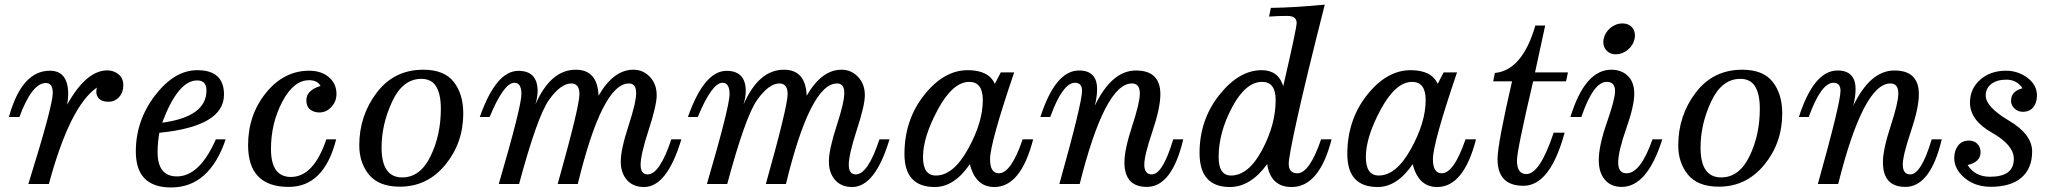

<svg xmlns="http://www.w3.org/2000/svg" viewBox="-20 -805 8976 840"><path d="M193.8 0H104Q210.9 -342.3 210.9 -397.9Q210.9 -441.9 180.7 -441.9Q119.6 -441.9 64.9 -293H19Q74.7 -495.6 198.2 -495.6Q278.3 -495.6 278.3 -393.1Q278.3 -371.6 273.9 -347.2Q357.4 -497.1 449.7 -497.1Q477.1 -497.1 498.3 -480.2Q519.5 -463.4 519.5 -432.1Q519.5 -400.9 501 -380.4Q482.4 -359.9 454.6 -359.9Q427.2 -359.9 414.3 -372.3Q401.4 -384.8 401.4 -402.8Q401.4 -412.1 403.8 -421.9Q285.6 -340.3 193.8 0Z M728.5 15.1Q574.2 15.1 574.2 -142.1Q574.2 -277.8 658.7 -387.9Q743.2 -498 843.3 -498Q960 -498 960 -391.1Q960 -252 677.2 -224.1Q669.4 -181.2 669.4 -140.1Q669.4 -33.2 753.9 -33.2Q853 -33.2 924.3 -195.3H967.3Q896 15.1 728.5 15.1ZM689.5 -268.1Q883.3 -294.4 883.3 -409.2Q883.3 -453.1 842.3 -453.1Q758.8 -453.1 689.5 -268.1Z M1243.2 12.7Q1065.4 12.7 1065.4 -169.9Q1065.4 -302.2 1143.8 -398.9Q1222.2 -495.6 1332.5 -495.6Q1386.2 -495.6 1419.2 -467Q1452.1 -438.5 1452.1 -394Q1452.1 -361.3 1429.9 -337.2Q1407.7 -313 1377.4 -313Q1353.5 -313 1336.9 -325.9Q1320.3 -338.9 1320.3 -366.7Q1320.3 -409.7 1382.3 -429.2Q1368.2 -454.1 1332.5 -454.1Q1264.6 -454.1 1215.1 -360.1Q1165.5 -266.1 1165.5 -152.8Q1165.5 -30.8 1252.9 -30.8Q1352.1 -30.8 1407.7 -195.3H1450.7Q1397.9 12.7 1243.2 12.7Z M1729.5 11.7Q1637.7 11.7 1594.7 -40.5Q1551.8 -92.8 1551.8 -168.9Q1551.8 -299.3 1628.2 -399.7Q1704.6 -500 1831.5 -500Q1923.8 -500 1965.3 -446.5Q2006.8 -393.1 2006.8 -309.1Q2006.8 -179.7 1928.2 -84Q1849.6 11.7 1729.5 11.7ZM1739.7 -28.8Q1818.4 -28.8 1863.5 -121.3Q1908.7 -213.9 1908.7 -329.1Q1908.7 -392.6 1888.4 -426.3Q1868.2 -460 1823.2 -460Q1742.2 -460 1695.8 -360.8Q1649.4 -261.7 1649.4 -159.2Q1649.4 -28.8 1739.7 -28.8Z M2797.9 13.2Q2749.5 13.2 2722.7 -17.8Q2695.8 -48.8 2695.8 -98.1Q2695.8 -150.9 2729.5 -253.9Q2763.2 -356.9 2763.2 -397.9Q2763.2 -439.9 2731.4 -439.9Q2614.7 -439.9 2507.8 0H2419.9Q2515.1 -338.9 2515.1 -393.1Q2515.1 -439.9 2479.5 -439.9Q2433.1 -439.9 2381.8 -367.9Q2330.6 -295.9 2251 0H2162.1Q2261.2 -338.9 2261.2 -393.1Q2261.2 -442.9 2230.5 -442.9Q2184.1 -442.9 2122.1 -293H2079.1Q2149.9 -495.1 2248 -495.1Q2332 -495.1 2332 -406.2Q2332 -380.4 2322.3 -347.7Q2388.7 -500 2499 -500Q2594.2 -500 2598.6 -386.2Q2664.1 -500 2751 -500Q2793.9 -500 2823.5 -468.5Q2853 -437 2853 -388.2Q2853 -344.2 2817.9 -236.6Q2782.7 -128.9 2782.7 -84Q2782.7 -42 2813.5 -42Q2866.2 -42 2917 -195.3H2960.9Q2897.9 13.2 2797.9 13.2Z M3708.5 13.2Q3660.2 13.2 3633.3 -17.8Q3606.4 -48.8 3606.4 -98.1Q3606.4 -150.9 3640.1 -253.9Q3673.8 -356.9 3673.8 -397.9Q3673.8 -439.9 3642.1 -439.9Q3525.4 -439.9 3418.5 0H3330.6Q3425.8 -338.9 3425.8 -393.1Q3425.8 -439.9 3390.1 -439.9Q3343.8 -439.9 3292.5 -367.9Q3241.2 -295.9 3161.6 0H3072.8Q3171.9 -338.9 3171.9 -393.1Q3171.9 -442.9 3141.1 -442.9Q3094.7 -442.9 3032.7 -293H2989.7Q3060.5 -495.1 3158.7 -495.1Q3242.7 -495.1 3242.7 -406.2Q3242.7 -380.4 3232.9 -347.7Q3299.3 -500 3409.7 -500Q3504.9 -500 3509.3 -386.2Q3574.7 -500 3661.6 -500Q3704.6 -500 3734.1 -468.5Q3763.7 -437 3763.7 -388.2Q3763.7 -344.2 3728.5 -236.6Q3693.4 -128.9 3693.4 -84Q3693.4 -42 3724.1 -42Q3776.9 -42 3827.6 -195.3H3871.6Q3808.6 13.2 3708.5 13.2Z M4417 -488.3Q4311.5 -178.2 4311.5 -108.4Q4311.5 -46.9 4350.1 -46.9Q4403.3 -46.9 4454.1 -195.3H4500Q4446.3 13.2 4330.1 13.2Q4248 13.2 4223.1 -86.9Q4154.8 13.2 4069.8 13.2Q3937 13.2 3937 -131.3Q3937 -280.3 4023.2 -389.2Q4109.4 -498 4213.9 -498Q4305.7 -498 4332.5 -438L4358.4 -488.3ZM4074.7 -37.1Q4150.9 -37.1 4215.3 -153.3Q4279.8 -269.5 4279.8 -367.2Q4279.8 -446.8 4220.7 -446.8Q4148.4 -446.8 4083.3 -326.2Q4018.1 -205.6 4018.1 -117.7Q4018.1 -37.1 4074.7 -37.1Z M4997.6 12.7Q4899.4 12.7 4899.4 -95.2Q4899.4 -150.4 4933.1 -253.2Q4966.8 -356 4966.8 -396Q4966.8 -439.9 4932.1 -439.9Q4814 -439.9 4703.6 0H4614.7Q4713.9 -354 4713.9 -407.2Q4713.9 -442.9 4683.1 -442.9Q4628.9 -442.9 4574.7 -293H4531.7Q4597.2 -496.6 4700.7 -496.6Q4779.8 -496.6 4779.8 -415.5Q4779.8 -382.8 4770 -342.8Q4844.2 -496.6 4949.7 -496.6Q5056.6 -496.6 5056.6 -393.1Q5056.6 -332.5 5021.5 -228.8Q4986.3 -125 4986.3 -85Q4986.3 -42 5019 -42Q5066.9 -42 5112.8 -195.3H5156.7Q5107.4 12.7 4997.6 12.7Z M5630.9 13.2Q5539.1 13.2 5523.9 -86.9Q5450.7 13.2 5360.8 13.2Q5228 13.2 5228 -135.7Q5228 -280.3 5314.2 -389.2Q5400.4 -498 5500 -498Q5572.3 -498 5594.2 -428.2Q5652.8 -681.2 5652.8 -704.6Q5652.8 -735.4 5611.8 -735.4Q5570.8 -735.4 5532.2 -732.4L5540 -770.5Q5646 -772 5775.9 -784.7Q5692.4 -455.6 5655.3 -287.6Q5618.2 -119.6 5618.2 -88.9Q5618.2 -46.9 5655.8 -46.9Q5709 -46.9 5759.8 -195.3H5805.7Q5752 13.2 5630.9 13.2ZM5365.7 -37.1Q5441.9 -37.1 5501.5 -148.4Q5561 -259.8 5561 -367.2Q5561 -446.8 5502 -446.8Q5429.7 -446.8 5370.6 -335.9Q5311.5 -225.1 5311.5 -117.7Q5311.5 -37.1 5365.7 -37.1Z M6354.5 -488.3Q6249 -178.2 6249 -108.4Q6249 -46.9 6287.6 -46.9Q6340.8 -46.9 6391.6 -195.3H6437.5Q6383.8 13.2 6267.6 13.2Q6185.5 13.2 6160.6 -86.9Q6092.3 13.2 6007.3 13.2Q5874.5 13.2 5874.5 -131.3Q5874.5 -280.3 5960.7 -389.2Q6046.9 -498 6151.4 -498Q6243.2 -498 6270 -438L6295.9 -488.3ZM6012.2 -37.1Q6088.4 -37.1 6152.8 -153.3Q6217.3 -269.5 6217.3 -367.2Q6217.3 -446.8 6158.2 -446.8Q6085.9 -446.8 6020.8 -326.2Q5955.6 -205.6 5955.6 -117.7Q5955.6 -37.1 6012.2 -37.1Z M6645 7.8Q6531.7 7.8 6531.7 -108.9Q6531.7 -174.3 6595.2 -449.2H6512.7L6520 -485.8Q6640.1 -497.1 6697.3 -693.4H6740.2L6695.8 -488.3H6839.8L6831.5 -449.2H6687.5Q6616.7 -147.5 6616.7 -103Q6616.7 -43.5 6657.7 -43.5Q6717.3 -43.5 6777.3 -224.6H6825.2Q6762.2 7.8 6645 7.8Z M7074.7 12.7Q7027.8 12.7 7001.2 -18.8Q6974.6 -50.3 6974.6 -104Q6974.6 -167.5 7010.3 -269.5Q7045.9 -371.6 7045.9 -406.2Q7045.9 -446.8 7009.3 -446.8Q6950.7 -446.8 6898.4 -293H6850.6Q6914.1 -500 7029.3 -500Q7074.2 -500 7102.1 -472.7Q7129.9 -445.3 7129.9 -395Q7129.9 -341.8 7094.7 -242.2Q7059.6 -142.6 7059.6 -93.8Q7059.6 -46.9 7096.2 -46.9Q7157.7 -46.9 7209.5 -195.3H7252.4Q7187 12.7 7074.7 12.7ZM7049.3 -567.4Q7021.5 -567.4 7005.9 -587.4Q6994.6 -601.1 6994.6 -620.6Q6994.6 -627.9 6996.1 -635.3Q7002.4 -664.1 7026.1 -683.3Q7049.8 -702.6 7078.1 -702.6Q7106 -702.6 7122.1 -683.1Q7132.8 -670.4 7132.8 -649.4Q7132.8 -642.6 7131.3 -635.3Q7125.5 -606.9 7101.6 -587.2Q7077.6 -567.4 7049.3 -567.4Z M7500 11.7Q7408.2 11.7 7365.2 -40.5Q7322.3 -92.8 7322.3 -168.9Q7322.3 -299.3 7398.7 -399.7Q7475.1 -500 7602.1 -500Q7694.3 -500 7735.8 -446.5Q7777.3 -393.1 7777.3 -309.1Q7777.3 -179.7 7698.7 -84Q7620.1 11.7 7500 11.7ZM7510.3 -28.8Q7588.9 -28.8 7634 -121.3Q7679.2 -213.9 7679.2 -329.1Q7679.2 -392.6 7658.9 -426.3Q7638.7 -460 7593.8 -460Q7512.7 -460 7466.3 -360.8Q7419.9 -261.7 7419.9 -159.2Q7419.9 -28.8 7510.3 -28.8Z M8315.9 12.7Q8217.8 12.7 8217.8 -95.2Q8217.8 -150.4 8251.5 -253.2Q8285.2 -356 8285.2 -396Q8285.2 -439.9 8250.5 -439.9Q8132.3 -439.9 8022 0H7933.1Q8032.2 -354 8032.2 -407.2Q8032.2 -442.9 8001.5 -442.9Q7947.3 -442.9 7893.1 -293H7850.1Q7915.5 -496.6 8019 -496.6Q8098.1 -496.6 8098.1 -415.5Q8098.1 -382.8 8088.4 -342.8Q8162.6 -496.6 8268.1 -496.6Q8375 -496.6 8375 -393.1Q8375 -332.5 8339.8 -228.8Q8304.7 -125 8304.7 -85Q8304.7 -42 8337.4 -42Q8385.3 -42 8431.2 -195.3H8475.1Q8425.8 12.7 8315.9 12.7Z M8690.4 12.2Q8621.1 12.2 8575.4 -26.4Q8529.8 -64.9 8529.8 -113.8Q8529.8 -146 8546.6 -168Q8563.5 -189.9 8594.7 -189.9Q8617.2 -189.9 8631.1 -175.5Q8645 -161.1 8645 -139.2Q8645 -96.2 8588.4 -83Q8620.6 -31.7 8686.5 -31.7Q8790.5 -31.7 8790.5 -109.9Q8790.5 -170.4 8694.6 -224.6Q8598.6 -278.8 8598.6 -356Q8598.6 -417 8643.3 -456.3Q8688 -495.6 8756.3 -495.6Q8808.6 -495.6 8850.1 -464.6Q8891.6 -433.6 8891.6 -386.7Q8891.6 -355.5 8875.5 -335.7Q8859.4 -315.9 8829.6 -315.9Q8809.1 -315.9 8793.7 -330.1Q8778.3 -344.2 8778.3 -363.8Q8778.3 -406.2 8828.6 -418.9Q8803.7 -456.5 8757.3 -456.5Q8716.8 -456.5 8692.1 -437.7Q8667.5 -418.9 8667.5 -387.2Q8667.5 -337.4 8769 -277.3Q8870.6 -217.3 8870.6 -142.1Q8870.6 -67.9 8823.7 -27.8Q8776.9 12.2 8690.4 12.2Z"/></svg>

Font: Munson
Style: Italic
Weight: 400
Italic angle: -12°
Designer: Paul James MIller
Foundry: High-Logic / Made with FontCreator
Version: Version 2.10;May 5, 2019;FontCreator 11.5.0.2430 64-bit